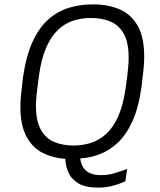

<svg xmlns="http://www.w3.org/2000/svg" viewBox="-20 -716 731 876"><path d="M427 140Q370 140 337.5 120.5Q305 101 292 70.5Q279 40 278 9Q222 5 175.5 -18Q129 -41 101 -92.5Q73 -144 73 -230Q73 -253 76 -285Q79 -317 85 -364Q99 -460 128 -524Q157 -588 199 -626Q241 -664 293 -680Q345 -696 402 -696H407Q472 -696 524.5 -674Q577 -652 607.5 -599.5Q638 -547 638 -456Q638 -434 635 -402Q632 -370 626 -322Q613 -226 584.5 -163.5Q556 -101 517.5 -65Q479 -29 435 -12.5Q391 4 346 7Q348 24 356.5 42Q365 60 385.5 71.5Q406 83 441 83Q472 83 499.5 75Q527 67 560 55L552 111Q550 112 533 119Q516 126 488.5 133Q461 140 427 140ZM315 -52Q358 -52 396 -64.5Q434 -77 465.5 -106Q497 -135 519.5 -185.5Q542 -236 553 -313Q558 -345 560.5 -367.5Q563 -390 564.5 -405.5Q566 -421 566.5 -432Q567 -443 567 -452Q567 -523 544.5 -562.5Q522 -602 483 -618Q444 -634 396 -634Q353 -634 315 -622Q277 -610 245.5 -580.5Q214 -551 191.5 -500.5Q169 -450 158 -373Q154 -341 151 -318.5Q148 -296 146.5 -280.5Q145 -265 144.5 -254Q144 -243 144 -234Q144 -164 166.5 -124Q189 -84 228 -68Q267 -52 315 -52Z"/></svg>

Font: Chivo ExtraLight
Style: Italic
Weight: 250
Italic angle: -8.05°
Designer: Hector Gatti
Foundry: Omnibus-Type
Version: Version 2.002